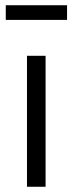

<svg xmlns="http://www.w3.org/2000/svg" viewBox="-20 -713 277 733"><path d="M2 -693H236V-637H2ZM83 -500H154V0H83Z"/></svg>

Font: Haskoy
Style: Regular
Weight: 400
Designer: Ertekin Erdin
Foundry: Ertekin Erdin
Version: Version 1.500